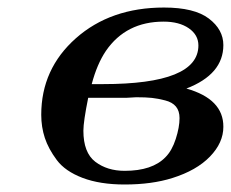

<svg xmlns="http://www.w3.org/2000/svg" viewBox="-20 -476 610 507"><path d="M88.9 -172.9Q88.9 -293.9 180.4 -375Q272 -456.1 413.1 -456.1Q493.2 -456.1 531.5 -427Q569.8 -397.9 569.8 -356.9Q569.8 -279.8 472.2 -242.2Q570.3 -214.4 569.8 -141.1Q569.8 -99.1 534.4 -62.5Q499 -25.9 435.1 -5.9Q380.9 11.2 309.1 11.2Q244.1 11.2 198 -6.3Q151.9 -23.9 129.9 -53.5Q107.9 -83 98.4 -111.8Q88.9 -140.6 88.9 -172.9ZM200.2 -130.9Q200.2 -72.8 231.7 -48.8Q263.2 -24.9 309.1 -24.9Q382.3 -24.9 417 -61Q434.1 -78.1 444.1 -109.1Q454.1 -140.1 454.1 -164.1Q454.1 -183.1 444.6 -194.6Q435.1 -206.1 416 -210.9Q397 -215.8 381.1 -217.5Q365.2 -219.2 339.8 -219.2Q335.9 -219.2 327.4 -218.5Q318.8 -217.8 314.9 -217.8H212.9Q200.2 -154.8 200.2 -130.9ZM222.2 -253.9H252Q503.9 -253.9 503.9 -356Q503.9 -383.8 478.5 -401.4Q453.1 -418.9 412.1 -418.9Q313 -418.9 259.8 -341.8Q236.3 -307.1 222.2 -253.9Z"/></svg>

Font: CMU Serif
Style: BoldItalic
Weight: 700
Italic angle: -14.04°
Version: Version 0.7.0